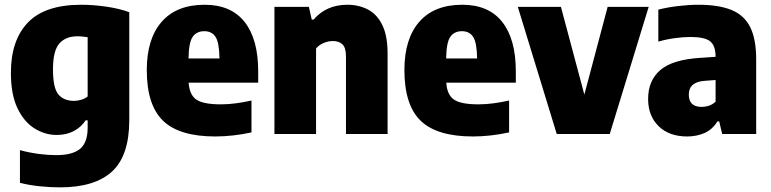

<svg xmlns="http://www.w3.org/2000/svg" viewBox="-20 -578 3326 828"><path d="M238.5 230Q198.5 230 153.2 225.5Q108 221 66 210.5V69.5Q107 80.5 146.8 85.8Q186.5 91 223 91Q292.5 91 325.2 64Q358 37 358 -27V-59H349.5Q329.5 -29 297.8 -12.5Q266 4 224.5 4Q174 4 128.8 -24.2Q83.5 -52.5 55.2 -111.5Q27 -170.5 27 -264Q27 -404.5 100.5 -481Q174 -557.5 330.5 -557.5Q381.5 -557.5 437.2 -549.5Q493 -541.5 537.5 -525.5V-60Q537.5 93.5 463 161.8Q388.5 230 238.5 230ZM299 -143Q314.5 -143 330.2 -147.8Q346 -152.5 358 -162V-417.5Q348.5 -419 337.2 -420.2Q326 -421.5 314 -421.5Q263.5 -421.5 236 -390.5Q208.5 -359.5 208.5 -279Q208.5 -198 232 -170.5Q255.5 -143 299 -143Z M908.5 10.5Q753.5 10.5 683.2 -57.2Q613 -125 613 -276Q613 -410.5 677.2 -484Q741.5 -557.5 862.5 -557.5Q976.5 -557.5 1035 -483.2Q1093.5 -409 1093.5 -270V-221.5H793.5Q797 -169 826.8 -148.5Q856.5 -128 933 -128Q964 -128 997.5 -132.5Q1031 -137 1064.5 -144.5V-7Q983.5 10.5 908.5 10.5ZM861 -443.5Q828 -443.5 811 -419.2Q794 -395 793 -326H926.5Q925.5 -394.5 909.5 -419Q893.5 -443.5 861 -443.5Z M1163.5 0V-548.5H1312L1324.5 -493.5H1332.5Q1387 -557.5 1478 -557.5Q1527.5 -557.5 1567 -536.8Q1606.5 -516 1629 -469.5Q1651.5 -423 1651.5 -346.5V0H1472V-334Q1472 -372.5 1456.8 -386.8Q1441.5 -401 1415.5 -401Q1395.5 -401 1375.8 -392.8Q1356 -384.5 1343 -369V0Z M2019.5 10.5Q1864.5 10.5 1794.2 -57.2Q1724 -125 1724 -276Q1724 -410.5 1788.2 -484Q1852.5 -557.5 1973.5 -557.5Q2087.5 -557.5 2146 -483.2Q2204.5 -409 2204.5 -270V-221.5H1904.5Q1908 -169 1937.8 -148.5Q1967.5 -128 2044 -128Q2075 -128 2108.5 -132.5Q2142 -137 2175.5 -144.5V-7Q2094.5 10.5 2019.5 10.5ZM1972 -443.5Q1939 -443.5 1922 -419.2Q1905 -395 1904 -326H2037.5Q2036.5 -394.5 2020.5 -419Q2004.5 -443.5 1972 -443.5Z M2381 0 2213 -548.5H2399L2500 -170L2600.5 -548.5H2777.5L2609.5 0Z M2943.5 10.5Q2865.5 10.5 2820.2 -34Q2775 -78.5 2775 -151Q2775 -230.5 2827.5 -275.8Q2880 -321 2999.5 -328.5L3066 -333Q3066 -381 3042.5 -399.8Q3019 -418.5 2957.5 -418.5Q2927.5 -418.5 2890.2 -413.5Q2853 -408.5 2819 -398.5V-536.5Q2858 -546.5 2904.8 -552Q2951.5 -557.5 2992 -557.5Q3079 -557.5 3134 -535.2Q3189 -513 3215 -461.5Q3241 -410 3241 -322.5V0H3094.5L3081.5 -54.5H3074Q3052.5 -19.5 3018.5 -4.5Q2984.5 10.5 2943.5 10.5ZM2950.5 -170Q2950.5 -117 3006 -117Q3021 -117 3036.8 -122Q3052.5 -127 3066 -139.5V-233L3020 -229.5Q2950.5 -225 2950.5 -170Z"/></svg>

Font: Encode Sans SmCnd XBd
Style: Regular
Weight: 800
Width: 4
Designer: Multiple Designers
Foundry: Impallari Type
Version: Version 3.002; ttfautohint (v1.8.3) -l 8 -r 50 -G 200 -x 14 